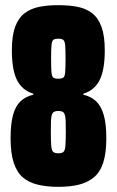

<svg xmlns="http://www.w3.org/2000/svg" viewBox="-20 -716 452 744"><path d="M206 8Q161 8 126 -0.5Q91 -9 68 -29Q45 -49 33 -86Q21 -123 21 -180Q21 -236 30.5 -270.5Q40 -305 59.5 -323.5Q79 -342 109 -349V-353Q66 -366 46 -405.5Q26 -445 26 -521Q26 -577 38.5 -611.5Q51 -646 75 -664.5Q99 -683 132 -689.5Q165 -696 206 -696Q247 -696 280.5 -689.5Q314 -683 337.5 -664.5Q361 -646 373.5 -611.5Q386 -577 386 -521Q386 -445 366 -405.5Q346 -366 303 -353V-349Q333 -342 352.5 -323.5Q372 -305 382 -270.5Q392 -236 392 -180Q392 -123 380 -86Q368 -49 344 -29Q320 -9 286 -0.5Q252 8 206 8ZM206 -122Q220 -122 226 -127.5Q232 -133 233.5 -151Q235 -169 235 -204Q235 -230 234.5 -246.5Q234 -263 231 -271.5Q228 -280 222.5 -283Q217 -286 206 -286Q196 -286 190 -283Q184 -280 181 -271.5Q178 -263 177.5 -246.5Q177 -230 177 -204Q177 -169 178.5 -151Q180 -133 186 -127.5Q192 -122 206 -122ZM206 -411Q219 -411 225 -415Q231 -419 232.5 -435.5Q234 -452 234 -488Q234 -524 232.5 -540.5Q231 -557 225 -561.5Q219 -566 206 -566Q192 -566 186.5 -561.5Q181 -557 179.5 -540.5Q178 -524 178 -488Q178 -452 179.5 -435.5Q181 -419 187 -415Q193 -411 206 -411Z"/></svg>

Font: Saira ExtraCondensed Black
Style: Regular
Weight: 900
Width: 2
Designer: Hector Gatti with collaboration of the Omnibus-Type team
Foundry: Omnibus-Type
Version: Version 1.101